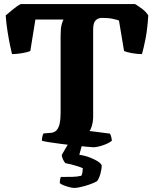

<svg xmlns="http://www.w3.org/2000/svg" viewBox="-20 -724 757 944"><path d="M439 0Q432 0 407 -2.5Q382 -5 348 -8.5Q314 -12 280 -16.5Q246 -21 220.5 -25Q195 -29 186 -32Q186 -43 188.5 -53.5Q191 -64 194 -68L232 -71Q248 -73 258 -83.5Q268 -94 273 -115Q278 -136 278 -168V-546Q278 -585 283 -603Q288 -621 292 -628H154L129 -473Q115 -467 88 -462.5Q61 -458 39 -458Q35 -474 29 -503Q23 -532 17 -569.5Q11 -607 8 -648Q23 -661 45 -679Q67 -697 82 -704H644Q661 -694 680 -679.5Q699 -665 709 -648Q705 -583 696 -536Q687 -489 678 -458Q656 -458 630 -462.5Q604 -467 590 -473L565 -623Q555 -627 534 -631.5Q513 -636 482 -636Q467 -636 456.5 -629Q446 -622 442 -609.5Q438 -597 438 -580V-145Q437 -122 431.5 -104.5Q426 -87 420 -80L521 -67Q523 -63 526 -54Q529 -45 530 -32Q514 -19 485.5 -9.5Q457 0 439 0ZM346 200Q336 200 320.5 196Q305 192 291.5 186.5Q278 181 274 176Q274 164 276 156Q278 148 279 146Q313 146 336.5 145.5Q360 145 380 140Q384 133 385.5 122Q387 111 387 103Q379 99 363.5 94Q348 89 330.5 84.5Q313 80 301 78Q296 72 290 60.5Q284 49 284 37Q294 20 306 -0.5Q318 -21 328 -37H390L370 37Q398 41 423.5 51Q449 61 464.5 72Q480 83 480 91Q480 108 473.5 131Q467 154 457 167Q441 176 419 183.5Q397 191 377 195.5Q357 200 346 200Z"/></svg>

Font: Texturina Medium 12pt ExtraBold
Style: Regular
Weight: 800
Version: Version 1.002